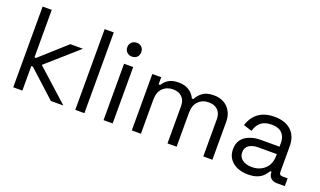

<svg xmlns="http://www.w3.org/2000/svg" viewBox="-73 -1125 2611 1565"><g transform="rotate(20 1232.0 -343.0)"><path d="M83 0Q83 -174.8 83 -700.2Q102.5 -700.2 162.1 -700.2Q162.1 -596.7 162.1 -288.1Q165 -288.1 175.8 -288.1Q232.4 -337.9 400.4 -489.3Q427.7 -489.3 509.8 -489.3Q442.4 -429.7 239.3 -251Q308.6 -188.5 517.6 0Q491.2 0 409.2 0Q350.6 -53.7 175.8 -212.9Q172.9 -212.9 162.1 -212.9Q162.1 -160.2 162.1 0Q142.6 0 83 0Z M621.1 0Q621.1 -174.8 621.1 -700.2Q640.6 -700.2 700.2 -700.2Q700.2 -525.4 700.2 0Q680.7 0 621.1 0Z M866.2 0Q866.2 -122.1 866.2 -489.3Q885.7 -489.3 945.3 -489.3Q945.3 -367.2 945.3 0Q925.8 0 866.2 0ZM906.2 -565.4Q879.9 -565.4 862.3 -582Q844.7 -598.6 844.7 -625Q844.7 -652.3 862.3 -668.9Q879.9 -685.5 906.2 -685.5Q932.6 -685.5 949.2 -668.9Q965.8 -652.3 965.8 -625Q965.8 -598.6 949.2 -582Q932.6 -565.4 906.2 -565.4Z M1111.3 0Q1111.3 -122.1 1111.3 -489.3Q1130.9 -489.3 1188.5 -489.3Q1188.5 -473.6 1188.5 -427.7Q1191.4 -427.7 1202.1 -427.7Q1216.8 -454.1 1248 -475.6Q1280.3 -498 1337.9 -498Q1395.5 -498 1430.7 -472.7Q1466.8 -448.2 1482.4 -412.1Q1487.3 -412.1 1496.1 -412.1Q1513.7 -448.2 1547.9 -472.7Q1582 -498 1644.5 -498Q1693.4 -498 1730.5 -477.5Q1767.6 -458 1788.1 -419.9Q1810.5 -382.8 1810.5 -331.1Q1810.5 -220.7 1810.5 0Q1791 0 1731.4 0Q1731.4 -81.1 1731.4 -324.2Q1731.4 -373 1703.1 -401.4Q1674.8 -429.7 1623 -429.7Q1569.3 -429.7 1535.2 -394.5Q1500 -360.4 1500 -293.9Q1500 -196.3 1500 0Q1480.5 0 1420.9 0Q1420.9 -81.1 1420.9 -324.2Q1420.9 -373 1392.6 -401.4Q1364.3 -429.7 1313.5 -429.7Q1259.8 -429.7 1224.6 -394.5Q1190.4 -360.4 1190.4 -293.9Q1190.4 -196.3 1190.4 0Q1170.9 0 1111.3 0Z M2122.1 13.7Q2070.3 13.7 2028.3 -3.9Q1986.3 -22.5 1962.9 -55.7Q1938.5 -89.8 1938.5 -138.7Q1938.5 -189.5 1962.9 -221.7Q1986.3 -253.9 2028.3 -269.5Q2070.3 -287.1 2123 -287.1Q2177.7 -287.1 2288.1 -287.1Q2288.1 -295.9 2288.1 -323.2Q2288.1 -375 2256.8 -405.3Q2226.6 -434.6 2167 -434.6Q2107.4 -434.6 2074.2 -406.2Q2042 -377.9 2029.3 -330.1Q2004.9 -337.9 1956.1 -353.5Q1967.8 -394.5 1994.1 -428.7Q2019.5 -461.9 2062.5 -482.4Q2106.4 -502.9 2168 -502.9Q2261.7 -502.9 2313.5 -454.1Q2365.2 -406.2 2365.2 -318.4Q2365.2 -244.1 2365.2 -96.7Q2365.2 -67.4 2393.6 -67.4Q2408.2 -67.4 2438.5 -67.4Q2438.5 -49.8 2438.5 0Q2421.9 0 2370.1 0Q2336.9 0 2316.4 -18.6Q2296.9 -37.1 2296.9 -68.4Q2296.9 -69.3 2296.9 -73.2Q2293.9 -73.2 2285.2 -73.2Q2273.4 -53.7 2254.9 -33.2Q2236.3 -12.7 2205.1 0Q2172.9 13.7 2122.1 13.7ZM2130.9 -53.7Q2200.2 -53.7 2244.1 -95.7Q2288.1 -136.7 2288.1 -211.9Q2288.1 -215.8 2288.1 -222.7Q2247.1 -222.7 2126 -222.7Q2079.1 -222.7 2047.9 -202.1Q2017.6 -181.6 2017.6 -140.6Q2017.6 -99.6 2048.8 -77.1Q2081.1 -53.7 2130.9 -53.7Z"/></g></svg>

Font: Kadena Space Grotesk
Style: Regular
Weight: 400
Designer: Florian Karsten
Version: Version 2.000